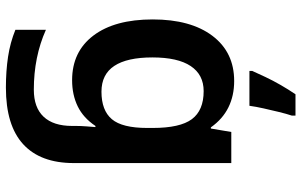

<svg xmlns="http://www.w3.org/2000/svg" viewBox="-210 -596 1046 667"><g transform="rotate(90 313.5 -263.0)"><path d="M262 -553Q313 -553 353.5 -533Q394 -513 423 -472H427L439 -543H547V4Q547 120 481.5 180Q416 240 285 240Q227 240 177.5 232.5Q128 225 84 207V101Q178 143 292 143Q354 143 386 109Q418 75 418 10V-4Q418 -20 419.5 -39.5Q421 -59 422 -71H418Q390 -29 350 -9.5Q310 10 259 10Q160 10 104 -64Q48 -138 48 -270Q48 -402 105 -477.5Q162 -553 262 -553ZM297 -447Q240 -447 210 -402Q180 -357 180 -269Q180 -181 209.5 -136.5Q239 -92 299 -92Q364 -92 394.5 -128Q425 -164 425 -251V-270Q425 -365 394.5 -406Q364 -447 297 -447ZM382 -753Q376 -735 369.5 -708.5Q363 -682 357 -655Q351 -628 348 -606H227V-616Q236 -636 248 -661.5Q260 -687 275.5 -714Q291 -741 308 -766H382Z"/></g></svg>

Font: Noto Sans NKo Unjoined SemiBold
Style: Regular
Weight: 600
Designer: Monotype Design Team
Foundry: Monotype Imaging Inc.
Version: Version 2.004